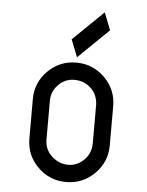

<svg xmlns="http://www.w3.org/2000/svg" viewBox="-55 -832 672 876"><g transform="rotate(5 281.0 -393.5)"><path d="M249.5 -650.9 389.2 -786.6 420.4 -707 280.8 -571.3ZM174.8 -185.1Q174.8 -140.1 207.5 -109.9Q240.7 -79.1 283.2 -79.1Q324.2 -79.1 355.5 -109.9Q385.7 -139.6 386.7 -185.1V-361.8Q385.7 -407.2 355.5 -437Q324.2 -467.8 277.3 -467.8Q236.3 -467.8 205.6 -437Q175.3 -406.7 174.8 -364.7V-361.8ZM96.7 -363.3Q96.7 -439.5 150.4 -493.2Q204.1 -546.9 280.3 -546.9Q356.4 -546.9 410.6 -493.2Q464.8 -439.5 464.8 -363.3V-183.6Q464.8 -107.4 410.6 -53.7Q356.4 0 280.3 0Q204.1 0 150.4 -53.7Q96.7 -107.4 96.7 -183.6Z"/></g></svg>

Font: NovaMono
Style: Regular
Weight: 400
Monospace: yes
Version: Version 1.2